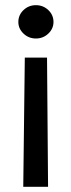

<svg xmlns="http://www.w3.org/2000/svg" viewBox="-20 -569 276 743"><path d="M51 -484Q51 -458 71 -439Q91 -420 119 -420Q147 -420 167 -439Q187 -458 187 -484Q187 -511 167 -530Q147 -549 119 -549Q91 -549 71 -530Q51 -511 51 -484ZM70 154 76 -346H162L166 154Z"/></svg>

Font: Simpel Medium
Style: Regular
Weight: 500
Designer: Janko Jovanovic
Version: Version 1.048;PS 001.048;hotconv 1.0.88;makeotf.lib2.5.64775